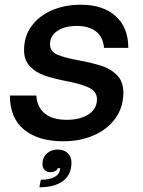

<svg xmlns="http://www.w3.org/2000/svg" viewBox="-20 -588 606 814"><path d="M22 -183H134Q137 -134 169.5 -107Q202 -80 264 -80Q319 -80 355 -103Q391 -126 391 -167Q391 -200 358 -216Q325 -232 262 -244Q206 -255 169.5 -267.5Q133 -280 107.5 -306Q82 -332 82 -376Q82 -435 114.5 -478.5Q147 -522 201.5 -545Q256 -568 322 -568Q417 -568 470.5 -519.5Q524 -471 524 -385H421Q417 -432 386.5 -455Q356 -478 306 -478Q254 -478 223 -457Q192 -436 192 -400Q192 -370 222.5 -356.5Q253 -343 315 -332Q373 -321 411.5 -308.5Q450 -296 476.5 -269Q503 -242 503 -195Q503 -133 469 -86Q435 -39 377 -14Q319 11 248 11Q143 11 82.5 -38Q22 -87 22 -183ZM153 174Q186 174 207 164.5Q228 155 233 137Q235 129 235 125H225Q222 133 213.5 137.5Q205 142 194 142Q178 142 169 132.5Q160 123 160 107Q160 80 178.5 63Q197 46 224 46Q252 46 267.5 61.5Q283 77 283 102Q283 152 247.5 179Q212 206 147 206Z"/></svg>

Font: Open Sauce One Medium Italic
Style: Regular
Weight: 500
Italic angle: -10°
Designer: Alfredo Marco Pradil
Foundry: Creative Sauce Fz LLC
Version: Version 1.477